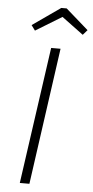

<svg xmlns="http://www.w3.org/2000/svg" viewBox="-60 -922 466 957"><g transform="rotate(5 173.5 -443.5)"><path d="M221 -684 125 0H77L174 -684ZM86 -763 67 -789 207 -887H234L347 -788L325 -763L217 -843Z"/></g></svg>

Font: Fira Sans ExtraLight
Style: Italic
Weight: 275
Italic angle: -8°
Designer: Carrois Corporate & Edenspiekermann AG
Foundry: Carrois Corporate GbR & Edenspiekermann AG
Version: Version 4.203